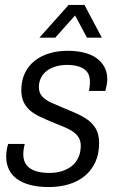

<svg xmlns="http://www.w3.org/2000/svg" viewBox="-20 -743 476 775"><path d="M177 12Q134 12 102 3.5Q70 -5 48.5 -20.5Q27 -36 16 -59Q5 -82 5 -110Q5 -122 7 -136Q9 -150 13 -162H80Q77 -151 75.5 -140Q74 -129 74 -120Q74 -94 86.5 -77.5Q99 -61 122.5 -53Q146 -45 180 -45Q208 -45 231 -52.5Q254 -60 270.5 -73.5Q287 -87 296.5 -107.5Q306 -128 306 -155Q306 -176 295.5 -191Q285 -206 267 -216.5Q249 -227 226.5 -235.5Q204 -244 181 -254Q160 -263 139 -273Q118 -283 102 -296.5Q86 -310 76 -330Q66 -350 66 -379Q66 -418 80.5 -448Q95 -478 120.5 -498Q146 -518 180 -528Q214 -538 253 -538Q288 -538 317.5 -531Q347 -524 368 -509.5Q389 -495 401 -473.5Q413 -452 413 -423Q413 -411 410.5 -399Q408 -387 405 -376H339Q342 -391 342.5 -399Q343 -407 343 -413Q343 -439 331 -453.5Q319 -468 298 -474.5Q277 -481 251 -481Q227 -481 206 -475Q185 -469 169.5 -457.5Q154 -446 145.5 -429Q137 -412 137 -391Q137 -368 150.5 -353.5Q164 -339 185 -329.5Q206 -320 230 -310Q256 -299 282 -288Q308 -277 330.5 -262Q353 -247 366.5 -224Q380 -201 380 -166Q380 -122 365 -89Q350 -56 323 -33.5Q296 -11 259 0.5Q222 12 177 12ZM139 -591 257 -723H321L391 -591H331L270 -705H305L203 -591Z"/></svg>

Font: Archivo SemiCondensed Light
Style: Italic
Weight: 300
Width: 4
Italic angle: -10°
Designer: Hector Gatti
Foundry: Omnibus-Type
Version: Version 2.001